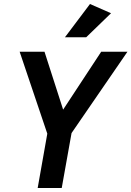

<svg xmlns="http://www.w3.org/2000/svg" viewBox="-20 -938 656 958"><path d="M616 -680 337 -274 288 0H168L216 -271L78 -680H202L295 -391L485 -680ZM410 -752H304L429 -918L534 -872Z"/></svg>

Font: Inria Sans
Style: Bold Italic
Weight: 700
Italic angle: -10°
Designer: Black Foundry Team
Foundry: Black Foundry
Version: Version 1.2; ttfautohint (v1.8.3)